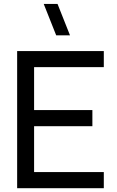

<svg xmlns="http://www.w3.org/2000/svg" viewBox="-20 -988 615 1008"><path d="M275 -802.5 209.5 -967.5H282L347.5 -802.5ZM70 0V-720H525V-635.5H159V-410H465V-325.5H159V-84.5H525V0Z"/></svg>

Font: Manrope ExtraLight Medium
Style: Regular
Weight: 500
Version: Version 4.504